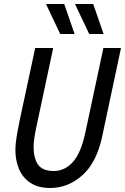

<svg xmlns="http://www.w3.org/2000/svg" viewBox="-20 -930 625 960"><path d="M57 -180Q57 -205 61.5 -235.5Q66 -266 71.5 -292.5Q77 -319 79 -331L156 -690H246L169 -329Q167 -318 161.5 -293.5Q156 -269 152 -242Q148 -215 148 -196Q148 -138 170.5 -106.5Q193 -75 249 -75Q303 -75 343.5 -119Q384 -163 406 -264L497 -690H585L491 -248Q463 -117 391.5 -53.5Q320 10 231 10Q171 10 132.5 -15.5Q94 -41 75.5 -84Q57 -127 57 -180ZM210 -910H301L353 -760H281ZM355 -910H446L498 -760H426Z"/></svg>

Font: Radio Canada Condensed
Style: Italic
Weight: 400
Width: 3
Italic angle: -12°
Designer: Charles Daoud, Etienne Aubert Bonn, Alexandre Saumier Demers, Jacques Le Bailly
Foundry: Radio-Canada
Version: Version 2.104; ttfautohint (v1.8.4.7-5d5b);gftools[0.9.28.de